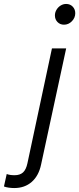

<svg xmlns="http://www.w3.org/2000/svg" viewBox="-135 -733 401 972"><path d="M189 -608Q169 -608 156 -621.5Q143 -635 143 -655Q143 -670 151 -683.5Q159 -697 172 -705Q185 -713 200 -713Q220 -713 233 -699.5Q246 -686 246 -666Q246 -643 229 -625.5Q212 -608 189 -608ZM-63 219Q-76 219 -90.5 217Q-105 215 -115 211L-101 148Q-93 151 -83.5 152.5Q-74 154 -61 154Q-34 154 -18.5 140Q-3 126 4 93L128 -488H200L73 100Q61 157 25.5 188Q-10 219 -63 219Z"/></svg>

Font: Red Hat Text VF
Style: Italic
Weight: 400
Italic angle: -12°
Designer: Pentagram, MCKL
Foundry: Pentagram, MCKL
Version: Version 1.023